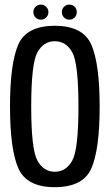

<svg xmlns="http://www.w3.org/2000/svg" viewBox="-20 -790 470 815"><path d="M212.5 4.5Q333 4.5 368 -75.8Q403 -156 403 -337.5Q403 -518.5 368 -599.5Q333 -680.5 212.5 -680.5Q92 -680.5 57.2 -600Q22.5 -519.5 22.5 -337.5Q22.5 -156 57.8 -75.8Q93 4.5 212.5 4.5ZM212.5 -61Q165 -61 138.8 -108.5Q112.5 -156 112.5 -337.5Q112.5 -520.5 138.8 -567.8Q165 -615 212.5 -615Q260.5 -615 286.8 -567.8Q313 -520.5 313 -337.5Q313 -156 286.8 -108.5Q260.5 -61 212.5 -61ZM153.5 -706.5Q166.5 -706.5 176 -715.8Q185.5 -725 185.5 -738.5Q185.5 -752 176 -761.2Q166.5 -770.5 153.5 -770.5Q140 -770.5 130.8 -761.2Q121.5 -752 121.5 -738.5Q121.5 -725 130.8 -715.8Q140 -706.5 153.5 -706.5ZM274 -706.5Q288 -706.5 297 -715.8Q306 -725 306 -738.5Q306 -752 297 -761.2Q288 -770.5 274 -770.5Q261 -770.5 251.8 -761.2Q242.5 -752 242.5 -738.5Q242.5 -725 251.8 -715.8Q261 -706.5 274 -706.5Z"/></svg>

Font: Anybody Condensed
Style: Regular
Weight: 400
Width: 3
Designer: Tyler Finck
Foundry: Etcetera Type Company
Version: Version 1.113;gftools[0.9.25]